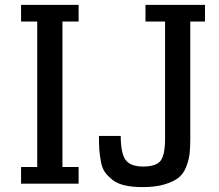

<svg xmlns="http://www.w3.org/2000/svg" viewBox="-20 -750 896 784"><path d="M574 -662H654V-183Q654 -118 636 -94Q618 -70 565 -70Q512 -70 492.5 -97.5Q473 -125 473 -195H384Q384 -160 385.5 -139Q387 -118 392 -90.5Q397 -63 408.5 -47Q420 -31 439.5 -15.5Q459 0 490 7Q521 14 563 14Q615 14 651.5 3Q688 -8 708.5 -24Q729 -40 740 -68Q751 -96 754 -121Q757 -146 757 -183V-662H817V-730H574ZM66 -662H132V-68H66V0H301V-68H235V-662H301V-730H66Z"/></svg>

Font: Glegoo
Style: Bold
Weight: 700
Version: Version 2.0.1; ttfautohint (v0.9) -r 48 -G 60